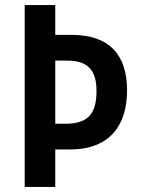

<svg xmlns="http://www.w3.org/2000/svg" viewBox="-20 -800 552 754"><path d="M479 -445C479 -583 411 -663 262 -663H197V-780H77V-66H197V-213H254C414 -213 479 -311 479 -445ZM236 -314H197V-562H244C323 -562 359 -526 359 -443C359 -352 325 -314 236 -314Z"/></svg>

Font: Noto Sans Malayalam UI Condensed SemiBold
Style: Regular
Weight: 600
Width: 3
Designer: Jelle Bosma - Monotype Design Team
Foundry: Monotype Imaging Inc.
Version: Version 2.104